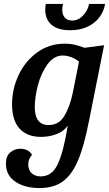

<svg xmlns="http://www.w3.org/2000/svg" viewBox="-20 -751 552 972"><path d="M180 201Q106 201 58 169Q10 137 10 77Q10 39 32 20.5Q54 2 83 2Q103 2 118.5 10Q134 18 142 33Q123 54 123 81Q123 110 140.5 126Q158 142 186 142Q245 142 274 76.5Q303 11 323 -115Q303 -86 266 -72Q229 -58 188 -58Q117 -58 79 -100Q41 -142 41 -223Q41 -300 74 -370.5Q107 -441 168 -485.5Q229 -530 309 -530Q334 -530 356.5 -525Q379 -520 408 -509L507 -522L431 -141Q406 -12 375 61Q344 134 298 167.5Q252 201 180 201ZM298 -470Q253 -470 220.5 -425.5Q188 -381 172 -319.5Q156 -258 156 -210Q156 -118 226 -118Q278 -118 305.5 -163.5Q333 -209 348 -279L380 -439Q362 -454 339.5 -462Q317 -470 298 -470ZM295 -702Q295 -677 308 -662Q321 -647 345 -647Q377 -647 401 -673Q425 -699 431 -731H512Q501 -670 453.5 -634Q406 -598 335 -598Q273 -598 241 -625.5Q209 -653 209 -703Q209 -716 212 -731H299Q295 -712 295 -702Z"/></svg>

Font: Sansita
Style: Italic
Weight: 400
Italic angle: -11°
Designer: Pablo Cosgaya
Foundry: Omnibus-Type
Version: Version 1.006